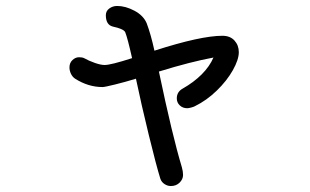

<svg xmlns="http://www.w3.org/2000/svg" viewBox="-20 -534 1040 644"><path d="M781 -359Q781 -334 761 -298.5Q741 -263 707 -230Q673 -197 634 -178Q631 -176 622 -173.5Q613 -171 608 -171Q593 -171 583 -180.5Q573 -190 573 -204Q573 -226 593 -237Q630 -258 656.5 -284.5Q683 -311 696 -341Q620 -327 513 -294Q558 -79 590 27Q594 41 594 53Q594 67 582.5 78.5Q571 90 553 90Q542 90 532 83.5Q522 77 518 66Q504 21 479 -81.5Q454 -184 436 -270Q400 -259 365.5 -250.5Q331 -242 324 -242Q276 -242 232 -270Q223 -276 218 -286.5Q213 -297 213 -308Q213 -323 223 -332.5Q233 -342 245 -342Q256 -342 262 -339Q278 -330 298 -323Q318 -316 331 -316Q352 -316 423 -339Q408 -406 400 -426Q395 -437 358 -445Q335 -451 335 -483Q335 -497 346.5 -505.5Q358 -514 373 -514Q401 -514 431 -498Q461 -482 472 -456Q486 -419 498 -364Q653 -414 726 -414Q752 -414 766.5 -398Q781 -382 781 -359Z"/></svg>

Font: Tsukimi Rounded Medium
Style: Regular
Weight: 500
Designer: Takashi Funayama
Foundry: Takashi Funayama
Version: Version 1.032; ttfautohint (v1.8.3)